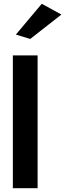

<svg xmlns="http://www.w3.org/2000/svg" viewBox="-20 -996 372 1016"><path d="M64 -813 140 -790 305 -919 201 -976ZM179 0V-703H48V0Z"/></svg>

Font: Bluebird
Style: Regular
Weight: 400
Designer: Jasper
Foundry: Cannot Into Space Fonts
Version: Version 0.98